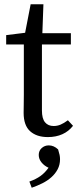

<svg xmlns="http://www.w3.org/2000/svg" viewBox="-20 -631 365 902"><path d="M177 -112Q177 -74 191.5 -56.5Q206 -39 232 -39Q249 -39 264.5 -45.5Q280 -52 299 -66L323 -40Q303 -14 273 -0.5Q243 13 205 13Q152 13 121.5 -14.5Q91 -42 91 -101Q91 -120 91.5 -138.5Q92 -157 92 -186V-422H9V-466L98 -477L124 -611H184L179 -475H313V-422H177ZM262 117Q262 143 251 164Q240 185 221.5 201.5Q203 218 179 230Q155 242 129 251L118 222Q149 211 170 196Q191 181 208 157Q188 148 175 132Q162 116 162 97Q162 77 176 64.5Q190 52 209 52Q233 52 253 71Q258 87 260 97Q262 107 262 117Z"/></svg>

Font: Source Serif Pro
Style: Regular
Weight: 400
Designer: Frank Grießhammer
Foundry: Adobe Systems Incorporated
Version: Version 2.000;PS 1.000;hotconv 16.6.51;makeotf.lib2.5.65220